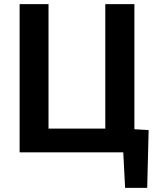

<svg xmlns="http://www.w3.org/2000/svg" viewBox="-20 -710 766 930"><path d="M75 -690H215V-87H490V-690H631V-84L700 -80L693 200H586L577 28H75Z"/></svg>

Font: LINE Seed Sans KR Bold
Style: Regular
Weight: 700
Designer: LINE BX Design & Sandoll Inc & Dalton Maag Ltd
Foundry: Sandoll Inc.
Version: Version 1.000